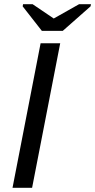

<svg xmlns="http://www.w3.org/2000/svg" viewBox="-20 -894 453 914"><path d="M39.6 0 173.3 -688H266.6L132.8 0ZM278.8 -747.1H179.2L87.9 -863.8L89.8 -874H135.3L235.4 -806.2H236.3L356.4 -874H413.1L411.1 -863.8Z"/></svg>

Font: Liberation Sans
Style: Italic
Weight: 400
Italic angle: -12°
Designer: Steve Matteson
Foundry: Ascender Corporation
Version: Version 2.1.5